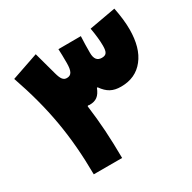

<svg xmlns="http://www.w3.org/2000/svg" viewBox="-163 -910 1076 1074"><g transform="rotate(-30 374.5 -372.5)"><path d="M406.7 -410.6C438 -365.7 470.7 -348.1 522.9 -348.1C585.9 -348.1 634.8 -370.6 670.4 -416C706.1 -460.9 723.6 -523.4 723.6 -603C723.6 -644 718.3 -691.4 707.5 -745.1L536.6 -714.4C544.9 -667.5 548.8 -628.9 548.8 -598.1C548.8 -555.2 539.1 -541.5 509.8 -541.5C480.5 -541.5 465.8 -560.5 465.8 -598.6C465.8 -647.9 466.3 -657.2 468.3 -705.6L323.2 -705.1C323.7 -691.9 324.2 -678.7 324.7 -666C325.2 -653.3 325.2 -636.2 325.2 -615.2C325.2 -562.5 313.5 -541.5 284.2 -541.5C262.2 -541.5 250.5 -556.2 239.3 -597.2L199.2 -744.1L25.9 -684.6C108.4 -446.3 142.6 -250 144.5 0H327.6C327.1 -63.5 325.2 -122.6 321.8 -177.7C318.4 -232.9 312.5 -289.1 305.2 -346.2L308.6 -349.6C313.5 -348.6 316.9 -348.1 318.8 -348.1C361.3 -348.1 383.8 -365.2 401.9 -410.6Z"/></g></svg>

Font: Estedad Black
Style: Regular
Weight: 900
Designer: Amin Abedi
Version: Version 7.3